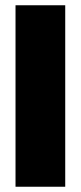

<svg xmlns="http://www.w3.org/2000/svg" viewBox="-20 -710 307 730"><path d="M39 -690H228V0H39Z"/></svg>

Font: Decalotype Black
Style: Regular
Weight: 900
Designer: Alfredo Marco Pradil
Foundry: Alfredo Marco Pradil
Version: Version 1.0